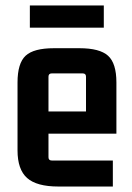

<svg xmlns="http://www.w3.org/2000/svg" viewBox="-20 -675 483 701"><path d="M359 -655V-574H89V-655ZM392 6H193Q114 6 79 -25Q44 -56 44 -126V-374Q44 -444 73.5 -471.5Q103 -499 177 -499H270Q344 -499 374.5 -471.5Q405 -444 405 -374V-187H157V-101Q157 -89 169 -89H392ZM169 -407Q157 -407 157 -395V-268H294V-395Q294 -407 282 -407Z"/></svg>

Font: Gemunu Libre
Style: Bold
Weight: 700
Designer: Puspanada Ekanayake, Sola Matas, Pathum Egodawatta, Kosala Senevirathne
Foundry: mooniak
Version: Version 1.100